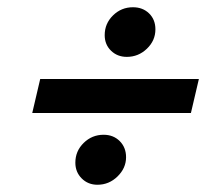

<svg xmlns="http://www.w3.org/2000/svg" viewBox="-20 -636 584 530"><path d="M69 -324 91 -418H529L507 -324ZM330 -479Q304 -479 286.5 -496Q269 -513 269 -539Q269 -571 292 -593.5Q315 -616 347 -616Q374 -616 391.5 -599Q409 -582 409 -555Q409 -524 385.5 -501.5Q362 -479 330 -479ZM249 -126Q223 -126 205.5 -143.5Q188 -161 188 -187Q188 -219 211 -241.5Q234 -264 266 -264Q293 -264 310.5 -246.5Q328 -229 328 -202Q328 -172 304.5 -149Q281 -126 249 -126Z"/></svg>

Font: Instrument Sans SemiBold
Style: Italic
Weight: 600
Italic angle: -13°
Designer: Rodrigo Fuenzalida
Foundry: fragTYPE
Version: Version 1.000;gftools[0.9.28]